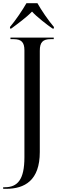

<svg xmlns="http://www.w3.org/2000/svg" viewBox="-29 -951 385 1211"><path d="M34 -781V-771H42C80 -799 140 -843 173 -878C200 -847 270 -793 302 -771H311V-781C276 -822 232 -886 207 -931H138C112 -886 69 -822 34 -781ZM-9 240H9C127 240 222 187 222 8V-631C222 -684 241 -704 290 -704H310V-714H37V-704H57C105 -704 125 -685 125 -634V41C125 182 82 230 1 230H-9Z"/></svg>

Font: Noto Serif Display SemiCondensed
Style: Regular
Weight: 400
Width: 4
Designer: Monotype Design Team
Foundry: Monotype Imaging Inc.
Version: Version 2.009